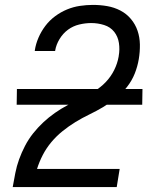

<svg xmlns="http://www.w3.org/2000/svg" viewBox="-20 -763 640 783"><path d="M32 0V-1Q37 -29 42.5 -57.5Q48 -86 58 -113.5Q68 -141 82 -168Q96 -195 115 -219Q134 -243 156.5 -264Q179 -285 204 -302.5Q229 -320 255.5 -334Q282 -348 309.5 -361.5Q337 -375 363.5 -390.5Q390 -406 411 -428Q432 -450 445.5 -477Q459 -504 464 -533V-534Q469 -561 465 -587.5Q461 -614 445.5 -633.5Q430 -653 404.5 -661Q379 -669 352 -669Q328 -669 303 -663Q278 -657 257.5 -642Q237 -627 223 -604Q209 -581 205 -557V-555H122V-558Q126 -584 137 -609.5Q148 -635 165 -657.5Q182 -680 205 -697Q228 -714 253.5 -724.5Q279 -735 306 -739Q333 -743 359 -743Q389 -743 417.5 -738Q446 -733 471 -720Q496 -707 514 -685.5Q532 -664 541 -637.5Q550 -611 550.5 -581.5Q551 -552 546 -522Q541 -492 529.5 -463Q518 -434 498 -408.5Q478 -383 452.5 -362.5Q427 -342 400 -326Q373 -310 344 -296Q315 -282 288 -265.5Q261 -249 235.5 -228.5Q210 -208 189.5 -183.5Q169 -159 154.5 -131Q140 -103 131 -74H468L456 0ZM560 -336H48L49 -400H561Z"/></svg>

Font: Iosevka Extended
Style: Italic
Weight: 400
Width: 7
Italic angle: -9°
Monospace: yes
Designer: Belleve Invis
Foundry: Belleve Invis
Version: Version 32.5.0; ttfautohint (v1.8.4)